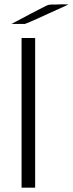

<svg xmlns="http://www.w3.org/2000/svg" viewBox="-20 -871 338 891"><path d="M33.2 -759.8Q73.2 -780.8 126 -809.1Q184.1 -839.8 195.6 -845Q207 -850.1 219.2 -850.1H240.2Q246.1 -850.1 256.1 -850.6Q266.1 -851.1 272 -851.1Q289.1 -851.1 297.9 -850.1Q104 -761.2 95.2 -759.8ZM80.1 0V-694.8H143.1V0Z"/></svg>

Font: CMU Bright
Style: Roman
Weight: 500
Version: Version 0.7.0